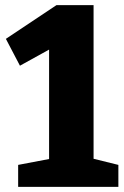

<svg xmlns="http://www.w3.org/2000/svg" viewBox="-20 -731 484 751"><path d="M443 -86V0H51V-86L172 -109V-537L58 -474L3 -579L201 -711H346V-110Z"/></svg>

Font: Bitter ExtraBold
Style: Regular
Weight: 800
Designer: Sol Matas, and Bitter project Authors
Foundry: Sol Matas
Version: Version 2.001